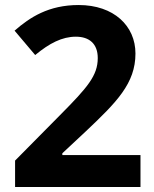

<svg xmlns="http://www.w3.org/2000/svg" viewBox="-20 -810 612 764"><path d="M40 -66H539V-193H228V-200L320 -286C444 -403 519 -478 519 -597C519 -707 433 -790 293 -790C173 -790 99 -741 38 -688L120 -591C177 -638 227 -664 282 -664C335 -664 369 -636 369 -579C369 -509 328 -462 219 -352L40 -171Z"/></svg>

Font: Noto Sans Malayalam UI
Style: Bold
Weight: 700
Designer: Jelle Bosma - Monotype Design Team
Foundry: Monotype Imaging Inc.
Version: Version 2.104